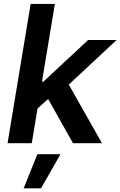

<svg xmlns="http://www.w3.org/2000/svg" viewBox="-20 -748 629 1003"><path d="M163.1 -169.4 188.5 -321.3H206.5L440.4 -539.1H589.4L304.2 -273.4H278.3ZM19.5 0 140.1 -727.5H266.6L146 0ZM361.3 0 223.1 -245.6 323.2 -334.5 512.7 0ZM103.5 235.8 175.3 57.6H295.9L194.3 235.8Z"/></svg>

Font: Inter 18pt SemiBold
Style: Italic
Weight: 600
Italic angle: -9.3988°
Designer: Rasmus Andersson
Foundry: rsms
Version: Version 4.001;git-66647c0bb